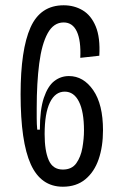

<svg xmlns="http://www.w3.org/2000/svg" viewBox="-20 -693 464 727"><path d="M218 14Q135 14 96.5 -71Q58 -156 58 -336Q58 -505 95.5 -589Q133 -673 221 -673Q261 -673 293 -654Q325 -635 342.5 -593Q360 -551 356 -482L284 -474Q287 -539 271 -573.5Q255 -608 221 -608Q183 -608 160.5 -567Q138 -526 128.5 -452.5Q119 -379 119 -284Q119 -267 119 -245Q119 -223 121 -202H131Q131 -278 146 -322.5Q161 -367 185.5 -386Q210 -405 241 -405Q296 -405 333 -351.5Q370 -298 370 -200Q370 -138 353.5 -90Q337 -42 303 -14Q269 14 218 14ZM218 -51Q252 -51 269 -75Q286 -99 292 -133.5Q298 -168 298 -199Q298 -270 279 -308Q260 -346 225 -346Q189 -346 169 -305Q149 -264 149 -185Q149 -122 164.5 -86.5Q180 -51 218 -51Z"/></svg>

Font: Bricolage Grotesque 10pt Condensed Light
Style: Regular
Weight: 300
Width: 3
Designer: Mathieu Triay
Foundry: Atelier Triay
Version: Version 1.000; ttfautohint (v1.8.4.7-5d5b);gftools[0.9.32]